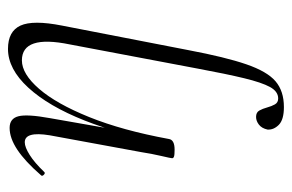

<svg xmlns="http://www.w3.org/2000/svg" viewBox="-142 -296 714 469"><g transform="rotate(-90 214.5 -62.0)"><path d="M187 275Q156 275 143.5 262.5Q131 250 132 235Q135 221 144 214Q153 207 163 207Q174 207 178.5 215Q183 223 186 234Q189 245 193.5 253Q198 261 208 261Q225 261 236 241Q247 221 257.5 177.5Q268 134 281 64L340 -248Q364 -365 301 -365Q268 -365 231.5 -323Q195 -281 162.5 -200.5Q130 -120 109 -6L98 -7Q119 -123 154 -211.5Q189 -300 234.5 -349.5Q280 -399 329 -399Q372 -399 386 -368.5Q400 -338 386 -267L326 42Q309 132 291.5 183Q274 234 250 254.5Q226 275 187 275ZM83 8Q70 8 66 6.5Q62 5 62 2Q62 -1 67.5 -24.5Q73 -48 77 -74L118 -297Q128 -358 101 -358Q89 -358 70 -346Q51 -334 29 -311Q26 -307 21.5 -311.5Q17 -316 21 -319Q54 -357 82.5 -376Q111 -395 136 -395Q159 -395 164.5 -373.5Q170 -352 160 -297L109 -6Q107 8 83 8Z"/></g></svg>

Font: Cormorant Light
Style: Italic
Weight: 300
Italic angle: -10°
Designer: Christian Thalmann (Catharsis Fonts)
Foundry: Catharsis Fonts
Version: Version 4.000